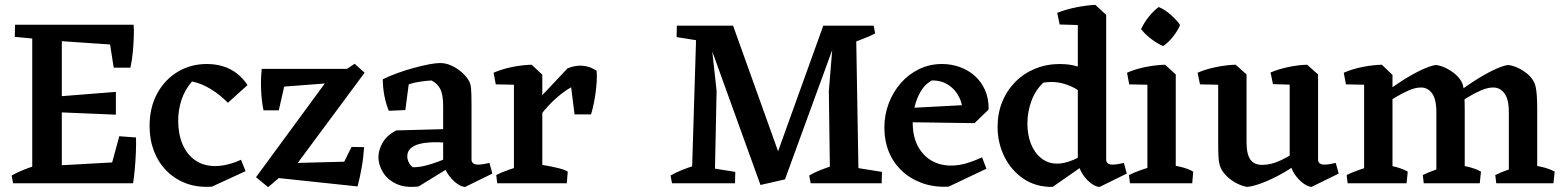

<svg xmlns="http://www.w3.org/2000/svg" viewBox="-20 -756 6451 792"><path d="M34 0 28 -32Q51 -45 76 -55Q101 -65 127 -73L128 0ZM529 0 428 -32 472 -194 541 -189Q542 -162 540.5 -127Q539 -92 536 -58.5Q533 -25 529 0ZM145 -594 41 -604 42 -654H144ZM449 -477 427 -618 531 -654Q533 -636 532 -606Q531 -576 528 -542.5Q525 -509 518 -477ZM113 0V-654H235V0ZM458 -283 218 -293V-358L458 -377ZM515 -567 207 -588 132 -654H531ZM134 0 209 -73 515 -90 528 0Z M854 14Q795 18 748 0.5Q701 -17 667 -51.5Q633 -86 615 -133Q597 -180 597 -236Q597 -312 628 -369.5Q659 -427 712.5 -459.5Q766 -492 833 -492Q869 -492 900 -482.5Q931 -473 956.5 -453.5Q982 -434 1001 -405L920 -332Q888 -365 849.5 -388.5Q811 -412 772 -420Q742 -385 728.5 -343.5Q715 -302 715 -258Q715 -204 732.5 -162Q750 -120 784.5 -95.5Q819 -71 868 -71Q891 -71 918.5 -77.5Q946 -84 974 -97L993 -50Z M1086 16 1036 -25 1351 -454 1390 -458 1443 -493 1484 -456 1189 -58 1146 -35ZM1455 13 1096 -25 1132 -82 1400 -89 1430 -150 1482 -149Q1479 -104 1471.5 -62.5Q1464 -21 1455 13ZM1067 -301Q1059 -339 1057 -386.5Q1055 -434 1060 -472L1159 -428L1130 -301ZM1063 -392 1059 -472H1420L1378 -416Z M1899 15Q1885 15 1867.5 3Q1850 -9 1835 -28Q1820 -47 1812 -69L1808 -80V-319Q1808 -366 1796 -389Q1784 -412 1760 -424Q1736 -423 1709 -418.5Q1682 -414 1666 -408L1652 -302L1584 -299Q1572 -327 1565.5 -361.5Q1559 -396 1559 -429Q1585 -442 1618 -454Q1651 -466 1685.5 -475.5Q1720 -485 1749 -490.5Q1778 -496 1795 -496Q1819 -496 1842 -485.5Q1865 -475 1884 -458.5Q1903 -442 1913 -425Q1921 -412 1923 -392Q1925 -372 1925 -322V-98Q1925 -87 1932.5 -82Q1940 -77 1951 -77Q1962 -77 1974.5 -79Q1987 -81 1999 -84L2011 -40ZM1707 13Q1651 20 1614 2Q1577 -16 1559 -46.5Q1541 -77 1541 -107Q1541 -137 1558 -167Q1575 -197 1614 -218L1835 -224L1832 -167L1812 -168Q1787 -170 1760.5 -169Q1734 -168 1711.5 -162.5Q1689 -157 1674.5 -144.5Q1660 -132 1660 -111Q1660 -99 1666 -86.5Q1672 -74 1683 -66Q1709 -66 1736 -73Q1763 -80 1787 -89Q1811 -98 1825 -104L1829 -62Z M2100 0V-447L2173 -489L2217 -448V0ZM2180 -234 2159 -302 2321 -474Q2355 -488 2386 -484.5Q2417 -481 2441 -464Q2443 -445 2441.5 -422Q2440 -399 2437 -375Q2434 -351 2429 -327.5Q2424 -304 2418 -284H2350L2336 -396Q2311 -382 2283.5 -359Q2256 -336 2229 -305Q2202 -274 2180 -234ZM2025 -408 2016 -456Q2050 -471 2092 -479.5Q2134 -488 2173 -489L2181 -449L2126 -406ZM2031 0 2027 -34Q2048 -45 2079.5 -56Q2111 -67 2133 -72L2121 0ZM2191 0 2200 -77Q2218 -76 2241.5 -71.5Q2265 -67 2287 -61.5Q2309 -56 2322 -48L2318 0Z M2752 0 2746 -32Q2769 -45 2794 -55Q2819 -65 2845 -73L2846 0ZM2872 0 2875 -69 3013 -47 3012 0ZM3324 0 3318 -32Q3340 -45 3365.5 -55Q3391 -65 3417 -73L3418 0ZM3477 0 3480 -69 3618 -47 3617 0ZM2833 0 2853 -650H3004L2914 -581L2936 -381L2928 0ZM3117 7 2896 -605 3004 -650 3205 -89 3218 -16ZM3218 -16 3155 -36 3376 -650 3436 -613ZM3404 0 3399 -381 3416 -588 3376 -650H3511L3522 0ZM2909 -581 2771 -603 2772 -650H2912ZM3491 -577 3490 -650H3584L3590 -618Q3569 -607 3543 -597Q3517 -587 3491 -577Z M3893 14Q3832 17 3783 -1Q3734 -19 3699 -52.5Q3664 -86 3646 -131Q3628 -176 3628 -229Q3628 -282 3646 -329.5Q3664 -377 3696 -413.5Q3728 -450 3771.5 -471Q3815 -492 3866 -492Q3904 -492 3939 -479.5Q3974 -467 4001 -443Q4028 -419 4043.5 -384Q4059 -349 4058 -304L3949 -276Q3954 -317 3938.5 -351Q3923 -385 3893 -405Q3863 -425 3823 -424Q3795 -408 3778 -379Q3761 -350 3753 -316Q3745 -282 3745 -250Q3745 -193 3766 -153.5Q3787 -114 3822.5 -93.5Q3858 -73 3903 -73Q3934 -73 3965 -82Q3996 -91 4031 -107L4049 -60ZM4000 -248 3724 -252 3720 -310 4023 -326 4058 -304Z M4322 15Q4254 16 4203 -18Q4152 -52 4123.5 -109Q4095 -166 4095 -233Q4095 -289 4114.5 -336.5Q4134 -384 4169 -419Q4204 -454 4251 -473Q4298 -492 4352 -492Q4406 -492 4448 -473Q4490 -454 4513 -427L4475 -337Q4458 -363 4428.5 -383Q4399 -403 4361.5 -412.5Q4324 -422 4284 -415Q4252 -386 4235 -340.5Q4218 -295 4218 -247Q4218 -200 4232.5 -163Q4247 -126 4275 -103.5Q4303 -81 4341 -81Q4370 -81 4407.5 -96.5Q4445 -112 4487 -146L4483 -97ZM4516 15Q4502 15 4484.5 3Q4467 -9 4452.5 -28Q4438 -47 4431 -69L4426 -80V-693L4498 -736L4543 -695V-98Q4543 -87 4550 -82Q4557 -77 4568 -77Q4580 -77 4592 -79Q4604 -81 4616 -84L4628 -40ZM4351 -655 4341 -703Q4376 -717 4418 -725.5Q4460 -734 4498 -736L4507 -695L4452 -652Z M4713 0V-447L4786 -489L4830 -449V0ZM4641 0 4637 -34Q4659 -45 4690.5 -56Q4722 -67 4744 -72L4731 0ZM4783 0 4792 -79Q4820 -75 4851 -67.5Q4882 -60 4902 -48L4898 0ZM4638 -408 4629 -456Q4663 -471 4705 -479.5Q4747 -488 4786 -489L4794 -449L4739 -406ZM4778 -566Q4754 -576 4728 -596Q4702 -616 4687 -636Q4700 -664 4720 -688.5Q4740 -713 4760 -727Q4786 -716 4810 -694.5Q4834 -673 4848 -653Q4838 -629 4818.5 -604.5Q4799 -580 4778 -566Z M5125 15Q5106 12 5086 2.5Q5066 -7 5049 -21.5Q5032 -36 5021 -53Q5015 -62 5011 -76Q5007 -90 5006 -113Q5005 -136 5005 -172V-448L5077 -489L5122 -449V-169Q5122 -120 5138 -97.5Q5154 -75 5189 -76Q5225 -76 5266 -96Q5307 -116 5345 -142L5359 -104Q5322 -71 5278 -45.5Q5234 -20 5193.5 -4Q5153 12 5125 15ZM4930 -408 4920 -456Q4955 -471 4997 -479.5Q5039 -488 5077 -489L5085 -449L5031 -406ZM5390 15Q5376 14 5358.5 2Q5341 -10 5326.5 -29Q5312 -48 5305 -70L5300 -81V-448L5372 -489L5417 -449V-98Q5417 -87 5424 -82Q5431 -77 5442 -77Q5454 -77 5466 -79Q5478 -81 5490 -84L5502 -40ZM5231 -409 5221 -457Q5254 -471 5294.5 -479.5Q5335 -488 5372 -489L5381 -449L5326 -406Z M5607 0V-447L5680 -489L5724 -447V0ZM5905 0V-292Q5905 -348 5886.5 -372Q5868 -396 5840 -395Q5819 -395 5792 -383.5Q5765 -372 5737 -355Q5709 -338 5685 -320L5671 -356Q5716 -392 5760 -420.5Q5804 -449 5841 -466.5Q5878 -484 5902 -488Q5921 -486 5941.5 -476.5Q5962 -467 5980 -452.5Q5998 -438 6009 -419Q6014 -410 6016.5 -396Q6019 -382 6020.5 -359Q6022 -336 6022 -299V0ZM6204 0V-292Q6204 -348 6185 -372Q6166 -396 6138 -395Q6117 -395 6090 -383.5Q6063 -372 6035 -355Q6007 -338 5983 -320L5970 -356Q6015 -392 6059 -420.5Q6103 -449 6139.5 -466.5Q6176 -484 6200 -488Q6220 -486 6240.5 -476.5Q6261 -467 6279 -452.5Q6297 -438 6307 -419Q6312 -410 6315 -396Q6318 -382 6319.5 -359Q6321 -336 6321 -299V0ZM5532 -408 5523 -456Q5557 -471 5599 -479.5Q5641 -488 5680 -489L5688 -449L5633 -406ZM5539 0 5535 -34Q5557 -45 5588.5 -56Q5620 -67 5642 -72L5629 0ZM5672 0 5681 -79Q5708 -75 5737 -67.5Q5766 -60 5787 -48L5782 0ZM5853 0 5849 -34Q5871 -45 5902.5 -56Q5934 -67 5956 -72L5943 0ZM5970 0 5979 -79Q6007 -75 6037.5 -67.5Q6068 -60 6089 -48L6084 0ZM6152 0 6148 -34Q6170 -45 6201.5 -56Q6233 -67 6255 -72L6242 0ZM6270 0 6279 -79Q6307 -75 6339.5 -67.5Q6372 -60 6393 -48L6388 0Z"/></svg>

Font: Eczar Medium
Style: Regular
Weight: 500
Designer: Vaibhav Singh
Foundry: Rosetta Type Foundry
Version: Version 2.000